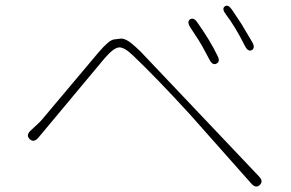

<svg xmlns="http://www.w3.org/2000/svg" viewBox="-20 -726 1040 686"><path d="M908 -65Q894 -52 878 -70L658 -318Q539 -448 456 -527Q423 -559 404 -556.5Q385 -554 354 -518L117 -234Q101 -215 86 -229Q72 -243 89 -259L122 -290Q130 -298 137 -307L333 -540Q370 -583 387 -585Q399 -587 411 -588Q431 -590 465 -558Q474 -550 483 -541L906 -95Q922 -78 908 -65ZM754 -499Q740 -491 729 -512L702 -562Q696 -572 690 -582L660 -628Q647 -648 659 -657Q672 -665 685 -646Q731 -581 757 -527Q768 -506 754 -499ZM880 -547Q866 -540 855 -562Q820 -632 786 -676Q772 -695 783 -703Q795 -712 809 -691L837 -649Q844 -639 850 -628L881 -576Q893 -555 880 -547Z"/></svg>

Font: Resource Han Rounded KR ExtraLight
Style: Regular
Weight: 250
Designer: Cyano Hao (round all glyphs); Ryoko NISHIZUKA 西塚涼子 (kana, bopomofo & ideographs); Paul D. Hunt (Latin, Greek & Cyrillic)
Foundry: Cyano Hao
Version: 0.990